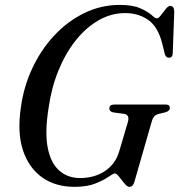

<svg xmlns="http://www.w3.org/2000/svg" viewBox="-20 -732 712 763"><path d="M456 -712.5Q507.5 -712.5 537.2 -699.2Q567 -686 582 -672.5Q597 -659 603.5 -659Q610 -659 619.5 -671.5Q629 -684 638.8 -696.2Q648.5 -708.5 656.5 -708.5Q672 -708.5 672.5 -686L666.5 -521.5Q666.5 -503.5 652.5 -502.5Q640 -501.5 635 -517L624 -561.5Q607 -626.5 568.5 -653.2Q530 -680 477 -680Q421.5 -680 371.2 -651Q321 -622 280.2 -570.5Q239.5 -519 211.8 -450.5Q184 -382 173 -302.5Q157.5 -205.5 169.8 -144.2Q182 -83 215.8 -53.8Q249.5 -24.5 298 -24.5Q356 -24.5 397.8 -52.8Q439.5 -81 454 -131.5L488 -246.5Q496.5 -276 473 -279.5L429 -285.5Q414.5 -289 414.5 -301.5Q415 -316.5 434 -316.5H639.5Q655.5 -316.5 655 -302.5Q654.5 -291 638 -286L607.5 -278.5Q590.5 -273.5 584 -252.5L515 -12.5Q511.5 0.5 506.2 5.5Q501 10.5 493.5 10.5Q485.5 10.5 474.5 -3Q463.5 -16.5 453.2 -29.8Q443 -43 437 -43Q430.5 -43 411.8 -29.8Q393 -16.5 359.8 -3Q326.5 10.5 276 10.5Q200.5 10.5 147.5 -27Q94.5 -64.5 71.2 -135Q48 -205.5 63 -305.5Q74.5 -389.5 109.5 -463.2Q144.5 -537 197.5 -593Q250.5 -649 316.5 -680.8Q382.5 -712.5 456 -712.5Z"/></svg>

Font: Fraunces 144pt S050
Style: Italic
Weight: 400
Italic angle: -16°
Version: Version 1.000; ttfautohint (v1.8.3)